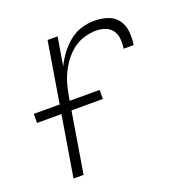

<svg xmlns="http://www.w3.org/2000/svg" viewBox="-101 -623 702 718"><g transform="rotate(-20 250.0 -264.0)"><path d="M73 0 159 -520H199L180 -407Q192 -432 209 -454.5Q226 -477 247.5 -494.5Q269 -512 295 -520Q321 -528 347 -528Q374 -528 399 -520Q424 -512 439 -492Q454 -472 456.5 -445.5Q459 -419 455 -392H415Q418 -411 416.5 -430Q415 -449 405 -463.5Q395 -478 377.5 -484.5Q360 -491 341 -491Q318 -491 294 -484Q270 -477 250 -462Q230 -447 214.5 -426.5Q199 -406 188 -383.5Q177 -361 171 -337.5Q165 -314 161 -291L113 0ZM16 -242V-278H278V-242Z"/></g></svg>

Font: Iosevka Term Curly Extralight
Style: Italic
Weight: 200
Italic angle: -9°
Designer: Belleve Invis
Foundry: Belleve Invis
Version: Version 32.3.0